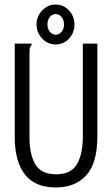

<svg xmlns="http://www.w3.org/2000/svg" viewBox="-20 -815 490 846"><path d="M226 11Q134 11 89.5 -46.5Q45 -104 45 -211V-623H119V-616Q113 -610 111.5 -603Q110 -596 110 -579V-210Q110 -134 136 -90.5Q162 -47 227 -47Q293 -47 319 -91.5Q345 -136 345 -213V-623H409V-214Q409 -96 360 -42.5Q311 11 226 11ZM225 -619Q191 -619 166 -645Q141 -671 141 -707Q141 -743 166 -769Q191 -795 225 -795Q259 -795 283.5 -769.5Q308 -744 308 -706Q308 -671 284 -645Q260 -619 225 -619ZM226 -662Q241 -662 251.5 -675Q262 -688 262 -707Q262 -727 251.5 -740Q241 -753 226 -753Q210 -753 199.5 -740Q189 -727 189 -707Q189 -688 199.5 -675Q210 -662 226 -662Z"/></svg>

Font: Inconsolata SemiCondensed
Style: Regular
Weight: 400
Width: 4
Monospace: yes
Designer: Raph Levien, Cyreal, Brenton Simpson
Foundry: Raph Levien, Cyreal, Google
Version: Version 3.001; ttfautohint (v1.8.2.53-6de2)